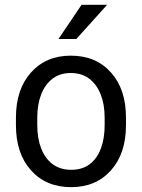

<svg xmlns="http://www.w3.org/2000/svg" viewBox="-20 -770 593 800"><path d="M319.8 -750H426.3L297.9 -607.4H223.6ZM46.4 -279.8Q46.4 -397.9 109.1 -468Q171.9 -538.1 274.9 -538.1Q379.9 -538.1 442.4 -468Q504.9 -397.9 504.9 -279.8V-248.5Q504.9 -130.4 442.4 -60.3Q379.9 9.8 276.4 9.8Q171.9 9.8 109.1 -60.3Q46.4 -130.4 46.4 -248.5ZM135.3 -248.5Q135.3 -193.4 151.6 -151.4Q168 -109.4 199.5 -85.9Q231 -62.5 276.4 -62.5Q322.8 -62.5 353.8 -85.9Q384.8 -109.4 400.4 -151.4Q416 -193.4 416 -248.5V-279.8Q416 -334.5 399.7 -376.2Q383.3 -418 352.1 -441.9Q320.8 -465.8 274.9 -465.8Q230 -465.8 198.7 -441.9Q167.5 -418 151.4 -376.2Q135.3 -334.5 135.3 -279.8Z"/></svg>

Font: Robert Sans Medium
Style: Regular
Weight: 500
Designer: Christian Robertson (extended by Adam Twardoch)
Foundry: Google
Version: Version 12.135;April 2, 2019;FontCreator 11.5.0.2425 64-bit;